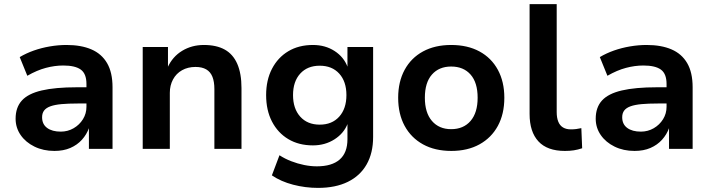

<svg xmlns="http://www.w3.org/2000/svg" viewBox="-20 -725 3465 935"><path d="M245 10Q191 10 148 -11Q105 -32 80.5 -67.5Q56 -103 56 -147Q56 -202 86.5 -235.5Q117 -269 183 -284.5Q249 -300 354 -300H418V-221H359Q313 -221 280 -218Q247 -215 226 -207.5Q205 -200 195 -187Q185 -174 185 -154Q185 -120 209.5 -102Q234 -84 276 -84Q310 -84 338.5 -100.5Q367 -117 384 -144.5Q401 -172 401 -205V-316Q401 -366 373.5 -386Q346 -406 288 -406Q247 -406 203.5 -394.5Q160 -383 113 -356L76 -447Q108 -466 145 -479Q182 -492 223 -499Q264 -506 304 -506Q375 -506 425 -484.5Q475 -463 501.5 -417.5Q528 -372 528 -300V0H413V-103H414Q402 -70 379 -44.5Q356 -19 322.5 -4.5Q289 10 245 10Z M675 0V-496H798V-396H796Q820 -449 867 -477.5Q914 -506 973 -506Q1034 -506 1074.5 -483.5Q1115 -461 1135.5 -414Q1156 -367 1156 -296V0H1024V-291Q1024 -327 1014.5 -351Q1005 -375 984.5 -387Q964 -399 932 -399Q895 -399 866.5 -383Q838 -367 822.5 -338Q807 -309 807 -273V0Z M1529 190Q1467 190 1407.5 174.5Q1348 159 1304 129L1341 31Q1367 48 1398 60Q1429 72 1461 78.5Q1493 85 1523 85Q1596 85 1634 52Q1672 19 1672 -47V-123H1673Q1655 -76 1609 -46.5Q1563 -17 1504 -17Q1435 -17 1384 -47.5Q1333 -78 1304.5 -133Q1276 -188 1276 -262Q1276 -335 1304.5 -390Q1333 -445 1384 -475.5Q1435 -506 1504 -506Q1564 -506 1609.5 -476.5Q1655 -447 1673 -398H1672V-496H1797V-58Q1797 20 1765.5 75.5Q1734 131 1674 160.5Q1614 190 1529 190ZM1537 -118Q1597 -118 1632 -157Q1667 -196 1667 -262Q1667 -328 1632 -366.5Q1597 -405 1537 -405Q1477 -405 1442 -366.5Q1407 -328 1407 -262Q1407 -196 1442 -157Q1477 -118 1537 -118Z M2178 10Q2098 10 2040 -22Q1982 -54 1950.5 -112Q1919 -170 1919 -249Q1919 -327 1950.5 -385Q1982 -443 2040 -474.5Q2098 -506 2177 -506Q2257 -506 2315 -474.5Q2373 -443 2404.5 -385Q2436 -327 2436 -249Q2436 -170 2404.5 -112Q2373 -54 2315 -22Q2257 10 2178 10ZM2177 -96Q2237 -96 2271.5 -136Q2306 -176 2306 -249Q2306 -323 2271.5 -362Q2237 -401 2177 -401Q2118 -401 2083.5 -362Q2049 -323 2049 -249Q2049 -176 2083.5 -136Q2118 -96 2177 -96Z M2731 10Q2645 10 2602 -36.5Q2559 -83 2559 -170V-705H2691V-179Q2691 -152 2698.5 -133Q2706 -114 2721.5 -104.5Q2737 -95 2760 -95Q2773 -95 2785.5 -96.5Q2798 -98 2811 -101L2815 -3Q2794 4 2774.5 7Q2755 10 2731 10Z M3070 10Q3016 10 2973 -11Q2930 -32 2905.5 -67.5Q2881 -103 2881 -147Q2881 -202 2911.5 -235.5Q2942 -269 3008 -284.5Q3074 -300 3179 -300H3243V-221H3184Q3138 -221 3105 -218Q3072 -215 3051 -207.5Q3030 -200 3020 -187Q3010 -174 3010 -154Q3010 -120 3034.5 -102Q3059 -84 3101 -84Q3135 -84 3163.5 -100.5Q3192 -117 3209 -144.5Q3226 -172 3226 -205V-316Q3226 -366 3198.5 -386Q3171 -406 3113 -406Q3072 -406 3028.5 -394.5Q2985 -383 2938 -356L2901 -447Q2933 -466 2970 -479Q3007 -492 3048 -499Q3089 -506 3129 -506Q3200 -506 3250 -484.5Q3300 -463 3326.5 -417.5Q3353 -372 3353 -300V0H3238V-103H3239Q3227 -70 3204 -44.5Q3181 -19 3147.5 -4.5Q3114 10 3070 10Z"/></svg>

Font: Nunito Sans 9pt
Style: Bold
Weight: 700
Version: Version 3.101;gftools[0.9.27]